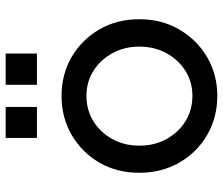

<svg xmlns="http://www.w3.org/2000/svg" viewBox="-76 -718 805 694"><g transform="rotate(-90 327.0 -370.5)"><path d="M328 12Q250 12 187 -24.5Q124 -61 87 -125Q50 -189 50 -270Q50 -351 86.5 -414Q123 -477 186 -514Q249 -551 328 -551Q406 -551 468.5 -514.5Q531 -478 568 -414.5Q605 -351 605 -270Q605 -188 567 -124Q529 -60 466.5 -24Q404 12 328 12ZM328 -78Q378 -78 418 -103Q458 -128 482 -171.5Q506 -215 506 -270Q506 -324 482 -367.5Q458 -411 418 -436Q378 -461 328 -461Q277 -461 236.5 -436Q196 -411 172 -367.5Q148 -324 148 -270Q148 -215 172 -171.5Q196 -128 236.5 -103Q277 -78 328 -78ZM176 -640V-753H288V-640ZM368 -640V-753H481V-640Z"/></g></svg>

Font: Pitagon Sans Text Medium
Style: Regular
Weight: 500
Designer: Travis Tran
Foundry: Pitagon
Version: Version 1.000; ttfautohint (v1.8.4.7-5d5b);gftools[0.9.26]